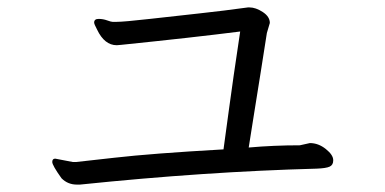

<svg xmlns="http://www.w3.org/2000/svg" viewBox="-20 -588 1040 518"><path d="M129 -160 176 -151H186Q189 -151 289 -162.5Q389 -174 583 -185Q588 -220 598 -295Q608 -370 628 -503Q502 -487 307 -467L295 -466Q262 -466 242 -508Q234 -523 234 -527Q234 -537 246 -537Q258 -537 269 -533Q280 -529 284 -529H293Q314 -529 384.5 -537Q455 -545 519.5 -552Q584 -559 649 -568H653Q670 -568 689 -555.5Q708 -543 708 -526L700 -499Q693 -452 683.5 -394Q674 -336 665.5 -281.5Q657 -227 651 -190Q718 -196 789 -196L816 -202Q839 -202 859 -186Q879 -170 879 -156V-155Q879 -143 869.5 -138.5Q860 -134 834 -133Q534 -125 196 -90H187Q163 -90 146 -107Q121 -142 121 -151Q121 -160 129 -160Z"/></svg>

Font: LXGW Bright GB
Style: Regular
Weight: 400
Designer: Christian Thalmann (Catharsis Fonts)
Foundry: LXGW / Christian Thalmann (Catharsis Fonts) / Fontworks Inc.
Version: Version 5.510